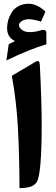

<svg xmlns="http://www.w3.org/2000/svg" viewBox="-20 -980 291 1005"><path d="M42 -583.3 158.7 -652.3Q174.3 -662.4 180.9 -660Q187.5 -657.6 188.5 -639.6Q198.2 -448.9 198.2 -329.8Q198.2 -67.9 172.4 -27.4Q160.6 -9.4 139.4 -2.6Q118.2 4.2 82 4.6Q81.5 -175.5 73.5 -315.7Q65.4 -455.9 42 -583.3ZM13.2 -663.6 25.9 -749Q48.3 -759.8 59.1 -765.1Q17.1 -783.7 17.1 -833.5Q17.1 -854 23.2 -875Q29.3 -896 41.7 -915.8Q54.2 -935.5 77.1 -948Q100.1 -960.4 129.9 -960.4Q174.3 -960.4 217.8 -919.4L194.8 -866.7Q155.8 -879.4 130.9 -879.4Q107.9 -879.4 93.5 -869.1Q79.1 -858.9 79.1 -849.1Q79.1 -836.9 93.8 -824.5Q108.4 -812 135.7 -812Q159.7 -812 184.6 -818.8Q198.7 -824.2 210.7 -823Q222.7 -821.8 222.7 -809.1V-748Q138.7 -724.1 13.2 -663.6Z"/></svg>

Font: Sahel FD-WOL
Style: Bold-FD-WOL
Weight: 700
Foundry: Saber Rastikerdar (saber.rastikerdar@gmail.com)
Version: Version 2.0.2